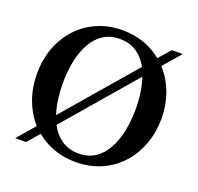

<svg xmlns="http://www.w3.org/2000/svg" viewBox="-134 -918 1108 1073"><g transform="rotate(20 420.0 -381.0)"><path d="M420.5 10.5Q350.5 10.5 291 -11.2Q231.5 -33 185.5 -71.5L124 0H60L150 -104.5Q102.5 -157.5 76.5 -228.8Q50.5 -300 50.5 -381Q50.5 -463.5 76.8 -534.5Q103 -605.5 151.8 -658.8Q200.5 -712 268.8 -742Q337 -772 420.5 -772Q489.5 -772 548.5 -750.5Q607.5 -729 653 -691L714 -761.5H779L689 -657.5Q737.5 -605 764 -534Q790.5 -463 790.5 -381Q790.5 -299 764.2 -227.8Q738 -156.5 689.2 -103Q640.5 -49.5 572.2 -19.5Q504 10.5 420.5 10.5ZM230.5 -199 589.5 -616.5Q563 -664.5 521.2 -692.8Q479.5 -721 421 -721Q364 -721 323 -694Q282 -667 255.8 -619.8Q229.5 -572.5 217 -511.2Q204.5 -450 204.5 -381.5Q204.5 -332 210.8 -285.8Q217 -239.5 230.5 -199ZM420.5 -40Q477.5 -40 518.5 -67.2Q559.5 -94.5 585.8 -142.2Q612 -190 624.5 -251.8Q637 -313.5 637 -382.5Q637 -485 610 -565.5L251 -148Q277.5 -98 319.8 -69Q362 -40 420.5 -40Z"/></g></svg>

Font: Libre Caslon Text Medium
Style: Regular
Weight: 500
Designer: Pablo Impallari, Rodrigo Fuenzalida, Katja Schimmel
Foundry: Pablo Impallari, Rodrigo Fuenzalida
Version: Version 2.000